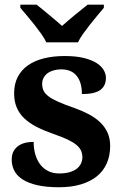

<svg xmlns="http://www.w3.org/2000/svg" viewBox="-20 -786 528 816"><path d="M231 9.8Q176.8 9.8 138.4 1Q100.1 -7.8 75.9 -23.4Q51.8 -39.1 40.8 -60.5Q29.8 -82 29.8 -106.9Q29.8 -131.3 39.3 -146.2Q48.8 -161.1 63.2 -169.4Q77.6 -177.7 93.8 -180.4Q109.9 -183.1 123 -183.1Q123 -151.9 130.9 -127Q138.7 -102.1 152.8 -84.7Q167 -67.4 186.8 -58.1Q206.5 -48.8 231 -48.8Q256.8 -48.8 275.6 -54.2Q294.4 -59.6 306.4 -69.1Q318.4 -78.6 324.2 -91.1Q330.1 -103.5 330.1 -117.2Q330.1 -133.8 324 -146.7Q317.9 -159.7 303.7 -171.1Q289.6 -182.6 265.9 -193.6Q242.2 -204.6 207 -216.8Q166.5 -231 135.5 -246.8Q104.5 -262.7 83.3 -283Q62 -303.2 51 -329.3Q40 -355.5 40 -389.2Q40 -429.2 55.4 -459Q70.8 -488.8 99.1 -508.5Q127.4 -528.3 167 -538.1Q206.5 -547.9 254.9 -547.9Q302.2 -547.9 335.4 -539.8Q368.7 -531.7 389.6 -518.6Q410.6 -505.4 420.4 -488.8Q430.2 -472.2 430.2 -455.1Q430.2 -421.4 406.5 -403.8Q382.8 -386.2 328.1 -386.2Q328.1 -436 305.9 -463.6Q283.7 -491.2 240.2 -491.2Q224.1 -491.2 209.2 -487.3Q194.3 -483.4 183.3 -475.6Q172.4 -467.8 165.8 -456.3Q159.2 -444.8 159.2 -429.2Q159.2 -413.1 165.3 -400.4Q171.4 -387.7 186.8 -376.2Q202.1 -364.7 228.5 -353Q254.9 -341.3 295.9 -327.1Q329.1 -315.4 357.2 -300.5Q385.3 -285.6 405.5 -266.4Q425.8 -247.1 437 -222.4Q448.2 -197.8 448.2 -166Q448.2 -124.5 433.8 -91.8Q419.4 -59.1 391.6 -36.6Q363.8 -14.2 323.2 -2.2Q282.7 9.8 231 9.8ZM66.4 -766.1H135.7Q146 -757.8 159.9 -746.6Q173.8 -735.4 188.7 -722.9Q203.6 -710.4 218 -698.2Q232.4 -686 243.7 -675.8Q254.9 -686 269.3 -698.2Q283.7 -710.4 298.8 -722.9Q314 -735.4 328.1 -746.6Q342.3 -757.8 352.5 -766.1H421.4V-752.9Q409.7 -738.8 394 -720.2Q378.4 -701.7 362.8 -681.9Q347.2 -662.1 333.3 -642.6Q319.3 -623 311.5 -606H176.8Q168.9 -623 155 -642.6Q141.1 -662.1 125.5 -681.9Q109.9 -701.7 94 -720.2Q78.1 -738.8 66.4 -752.9Z"/></svg>

Font: Droid Serif
Style: Bold
Weight: 700
Designer: Monotype Design team
Foundry: Monotype Imaging Inc.
Version: Version 1.03